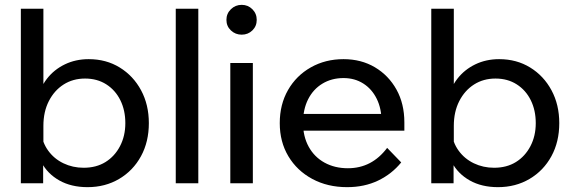

<svg xmlns="http://www.w3.org/2000/svg" viewBox="-20 -756 2372 792"><path d="M158 0H66V-720H159V-344H136Q144 -393 173.5 -431Q203 -469 247.5 -490.5Q292 -512 346 -512Q418 -512 474 -477.5Q530 -443 562 -383.5Q594 -324 594 -248Q594 -171 561.5 -111.5Q529 -52 471.5 -18Q414 16 341 16Q274 16 225 -11.5Q176 -39 151 -86.5Q126 -134 131 -193L150 -212Q154 -169 178.5 -135Q203 -101 241.5 -82.5Q280 -64 325 -64Q377 -64 415 -87.5Q453 -111 475 -153Q497 -195 497 -248Q497 -301 476.5 -342.5Q456 -384 418.5 -408Q381 -432 331 -432Q281 -432 242.5 -407.5Q204 -383 181.5 -339Q159 -295 159 -237V-132L158 -129Z M798 0H705V-720H798Z M1023 0H930V-496H1023ZM977 -613Q951 -613 932.5 -630.5Q914 -648 914 -674Q914 -700 932.5 -718Q951 -736 977 -736Q1003 -736 1021 -718Q1039 -700 1039 -674Q1039 -648 1021 -630.5Q1003 -613 977 -613Z M1577 -146 1635 -86Q1596 -38 1539.5 -11Q1483 16 1412 16Q1331 16 1268 -18Q1205 -52 1169.5 -111.5Q1134 -171 1134 -248Q1134 -325 1168 -384.5Q1202 -444 1262 -478Q1322 -512 1397 -512Q1470 -512 1526.5 -478.5Q1583 -445 1615.5 -386.5Q1648 -328 1648 -251V-245H1554V-254Q1554 -308 1534 -348.5Q1514 -389 1478.5 -411.5Q1443 -434 1397 -434Q1348 -434 1310 -411Q1272 -388 1251 -346.5Q1230 -305 1230 -249Q1230 -193 1253.5 -150.5Q1277 -108 1319 -85Q1361 -62 1415 -62Q1514 -62 1577 -146ZM1648 -217H1203V-286H1632L1648 -251Z M1851 0H1759V-720H1852V-344H1829Q1837 -393 1866.5 -431Q1896 -469 1940.5 -490.5Q1985 -512 2039 -512Q2111 -512 2167 -477.5Q2223 -443 2255 -383.5Q2287 -324 2287 -248Q2287 -171 2254.5 -111.5Q2222 -52 2164.5 -18Q2107 16 2034 16Q1967 16 1918 -11.5Q1869 -39 1844 -86.5Q1819 -134 1824 -193L1843 -212Q1847 -169 1871.5 -135Q1896 -101 1934.5 -82.5Q1973 -64 2018 -64Q2070 -64 2108 -87.5Q2146 -111 2168 -153Q2190 -195 2190 -248Q2190 -301 2169.5 -342.5Q2149 -384 2111.5 -408Q2074 -432 2024 -432Q1974 -432 1935.5 -407.5Q1897 -383 1874.5 -339Q1852 -295 1852 -237V-132L1851 -129Z"/></svg>

Font: Wix Madefor Display Medium
Style: Regular
Weight: 500
Designer: Dalton Maag Ltd
Foundry: Dalton Maag Ltd
Version: Version 3.100